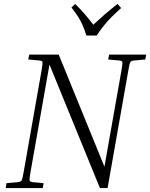

<svg xmlns="http://www.w3.org/2000/svg" viewBox="-20 -958 765 978"><path d="M124 -655 129 -680H279L512 -109L599 -601Q605 -636 603 -642.5Q601 -649 586 -650L531 -655L536 -680H725L720 -655L665 -650Q649 -649 644.5 -642.5Q640 -636 634 -601L528 0H489L232 -629L135 -79Q129 -45 131 -38.5Q133 -32 148 -30L202 -25L198 0H9L13 -25L69 -30Q86 -32 90 -38.5Q94 -45 100 -79L192 -601Q198 -636 196 -642.5Q194 -649 179 -650ZM597 -917Q568 -891 548.5 -871.5Q529 -852 511.5 -830.5Q494 -809 472 -777H420Q410 -809 400 -831.5Q390 -854 377 -874Q364 -894 344 -920L363 -938Q391 -910 413.5 -884Q436 -858 455 -832Q483 -858 513 -884Q543 -910 579 -938Z"/></svg>

Font: Inria Serif Light
Style: Italic
Weight: 300
Italic angle: -10°
Designer: Black Foundry Team
Foundry: Black Foundry
Version: Version 1.000; ttfautohint (v1.8.3)